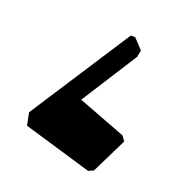

<svg xmlns="http://www.w3.org/2000/svg" viewBox="-85 -521 511 549"><g transform="rotate(20 171.0 -246.5)"><path d="M236.3 -449.2H222.7L24.4 -143.6L32.2 -105.5L240.2 -43.9L255.9 -50.8L308.6 -158.2L297.9 -172.9L152.3 -228.5L260.7 -398.4L264.6 -418.9Z"/></g></svg>

Font: Dehalvi Khush Khat
Style: Regular
Weight: 400
Version: Version 002.500